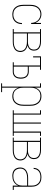

<svg xmlns="http://www.w3.org/2000/svg" viewBox="1358 -1926 783 3540"><g transform="rotate(90 1750.0 -156.5)"><path d="M247 8Q221 8 195.5 2Q170 -4 148.5 -18Q127 -32 111 -53Q95 -74 85.5 -98Q76 -122 72.5 -148Q69 -174 69 -200V-320Q69 -345 72.5 -370.5Q76 -396 85 -420Q94 -444 109.5 -464.5Q125 -485 146 -499.5Q167 -514 191.5 -521Q216 -528 242 -528Q268 -528 293.5 -520.5Q319 -513 340 -498Q361 -483 377 -462Q393 -441 403 -416V-520H423V-339H403Q403 -372 392 -403Q381 -434 359.5 -458.5Q338 -483 307.5 -496.5Q277 -510 245 -510Q221 -510 198.5 -503.5Q176 -497 157 -484Q138 -471 124.5 -452Q111 -433 103 -411Q95 -389 92 -366Q89 -343 89 -320V-200Q89 -177 92 -153.5Q95 -130 103 -108Q111 -86 125 -67Q139 -48 158.5 -34.5Q178 -21 201 -15.5Q224 -10 247 -10Q279 -10 309.5 -20Q340 -30 362 -52.5Q384 -75 394.5 -105.5Q405 -136 405 -167V-169H425V-167Q425 -144 419.5 -120.5Q414 -97 403.5 -76.5Q393 -56 376 -39Q359 -22 338 -11Q317 0 294 4Q271 8 247 8Z M517 0V-18H577V-502H517V-520H749Q769 -520 789 -517.5Q809 -515 827.5 -509Q846 -503 863 -492Q880 -481 892 -465Q904 -449 909 -430Q914 -411 914 -391Q914 -370 908 -349.5Q902 -329 888.5 -313Q875 -297 857 -287Q839 -277 819 -271Q843 -266 865 -255.5Q887 -245 904.5 -228Q922 -211 930.5 -187.5Q939 -164 939 -140Q939 -117 932 -95.5Q925 -74 911 -57Q897 -40 877.5 -29Q858 -18 837 -11.5Q816 -5 793.5 -2.5Q771 0 749 0ZM597 -279H749Q767 -279 784 -281Q801 -283 817.5 -288.5Q834 -294 849 -303Q864 -312 874.5 -325.5Q885 -339 890 -356Q895 -373 895 -391Q895 -408 890 -425Q885 -442 874.5 -455.5Q864 -469 849 -478Q834 -487 817.5 -492.5Q801 -498 784 -500Q767 -502 749 -502H597ZM597 -18H749Q769 -18 788.5 -20Q808 -22 827 -27.5Q846 -33 863.5 -42.5Q881 -52 894 -67Q907 -82 913 -101Q919 -120 919 -140Q919 -159 913 -178Q907 -197 894 -212Q881 -227 863.5 -236.5Q846 -246 827 -251.5Q808 -257 788.5 -259Q769 -261 749 -261H597Z M1128 0V-18H1188V-502H1039V-375H1019V-520H1268V-502H1208V-295H1304Q1332 -295 1358 -284.5Q1384 -274 1401 -252Q1418 -230 1424.5 -202.5Q1431 -175 1431 -148Q1431 -120 1424.5 -92.5Q1418 -65 1401 -43Q1384 -21 1358 -10.5Q1332 0 1304 0ZM1208 -18H1304Q1328 -18 1350.5 -28Q1373 -38 1387 -57Q1401 -76 1406 -100Q1411 -124 1411 -148Q1411 -171 1406 -195Q1401 -219 1387 -238Q1373 -257 1350.5 -267Q1328 -277 1304 -277H1208Z M1517 215V197H1577V-502H1517V-520H1597V-413Q1605 -438 1619.5 -460.5Q1634 -483 1655 -499Q1676 -515 1702 -521.5Q1728 -528 1754 -528Q1780 -528 1805.5 -522Q1831 -516 1852.5 -501.5Q1874 -487 1889.5 -466Q1905 -445 1914.5 -421Q1924 -397 1927.5 -371.5Q1931 -346 1931 -320V-200Q1931 -174 1927.5 -148.5Q1924 -123 1914.5 -99Q1905 -75 1889.5 -54Q1874 -33 1852.5 -18.5Q1831 -4 1805.5 2Q1780 8 1754 8Q1728 8 1702 1.5Q1676 -5 1655 -21Q1634 -37 1619.5 -59.5Q1605 -82 1597 -107V197H1679V215ZM1751 -10Q1774 -10 1797.5 -15.5Q1821 -21 1840.5 -34Q1860 -47 1874 -66.5Q1888 -86 1896.5 -108Q1905 -130 1908 -153Q1911 -176 1911 -200V-320Q1911 -344 1908 -367Q1905 -390 1896.5 -412Q1888 -434 1874 -453.5Q1860 -473 1840.5 -486Q1821 -499 1797.5 -504.5Q1774 -510 1751 -510Q1728 -510 1705 -504.5Q1682 -499 1663.5 -485.5Q1645 -472 1631.5 -452.5Q1618 -433 1610 -411Q1602 -389 1599.5 -366Q1597 -343 1597 -320V-200Q1597 -177 1599.5 -154Q1602 -131 1610 -109Q1618 -87 1631.5 -67.5Q1645 -48 1663.5 -34.5Q1682 -21 1705 -15.5Q1728 -10 1751 -10Z M2014 0V-18H2074V-502H2014V-520H2094V-18H2240V-520H2260V-18H2406V-520H2486V-502H2426V-18H2486V0Z M2517 0V-18H2577V-502H2517V-520H2749Q2769 -520 2789 -517.5Q2809 -515 2827.5 -509Q2846 -503 2863 -492Q2880 -481 2892 -465Q2904 -449 2909 -430Q2914 -411 2914 -391Q2914 -370 2908 -349.5Q2902 -329 2888.5 -313Q2875 -297 2857 -287Q2839 -277 2819 -271Q2843 -266 2865 -255.5Q2887 -245 2904.5 -228Q2922 -211 2930.5 -187.5Q2939 -164 2939 -140Q2939 -117 2932 -95.5Q2925 -74 2911 -57Q2897 -40 2877.5 -29Q2858 -18 2837 -11.5Q2816 -5 2793.5 -2.5Q2771 0 2749 0ZM2597 -279H2749Q2767 -279 2784 -281Q2801 -283 2817.5 -288.5Q2834 -294 2849 -303Q2864 -312 2874.5 -325.5Q2885 -339 2890 -356Q2895 -373 2895 -391Q2895 -408 2890 -425Q2885 -442 2874.5 -455.5Q2864 -469 2849 -478Q2834 -487 2817.5 -492.5Q2801 -498 2784 -500Q2767 -502 2749 -502H2597ZM2597 -18H2749Q2769 -18 2788.5 -20Q2808 -22 2827 -27.5Q2846 -33 2863.5 -42.5Q2881 -52 2894 -67Q2907 -82 2913 -101Q2919 -120 2919 -140Q2919 -159 2913 -178Q2907 -197 2894 -212Q2881 -227 2863.5 -236.5Q2846 -246 2827 -251.5Q2808 -257 2788.5 -259Q2769 -261 2749 -261H2597Z M3221 8Q3191 8 3161.5 0Q3132 -8 3110.5 -28.5Q3089 -49 3079 -78Q3069 -107 3069 -136Q3069 -160 3075.5 -182.5Q3082 -205 3097 -223Q3112 -241 3132.5 -253Q3153 -265 3175 -272Q3197 -279 3220.5 -281Q3244 -283 3267 -283H3403V-345Q3403 -366 3400 -387.5Q3397 -409 3388 -428.5Q3379 -448 3364.5 -464.5Q3350 -481 3331 -491.5Q3312 -502 3291 -506Q3270 -510 3248 -510Q3220 -510 3192.5 -504Q3165 -498 3143 -481.5Q3121 -465 3108 -439Q3095 -413 3095 -385H3075Q3076 -406 3082 -426.5Q3088 -447 3100 -464.5Q3112 -482 3129 -494.5Q3146 -507 3165.5 -514.5Q3185 -522 3206 -525Q3227 -528 3248 -528Q3272 -528 3296 -523.5Q3320 -519 3341 -507.5Q3362 -496 3378.5 -478Q3395 -460 3405 -438Q3415 -416 3419 -392.5Q3423 -369 3423 -345V-18H3483V0H3403V-102Q3393 -75 3374 -53Q3355 -31 3330.5 -17Q3306 -3 3277.5 2.5Q3249 8 3221 8ZM3224 -10Q3248 -10 3271 -14Q3294 -18 3315 -28Q3336 -38 3353.5 -54Q3371 -70 3382.5 -90Q3394 -110 3398.5 -133.5Q3403 -157 3403 -180V-265H3267Q3247 -265 3226 -263Q3205 -261 3185 -255.5Q3165 -250 3147 -240Q3129 -230 3115 -214.5Q3101 -199 3095 -179Q3089 -159 3089 -138Q3089 -112 3098 -86Q3107 -60 3126 -42Q3145 -24 3171.5 -17Q3198 -10 3224 -10Z"/></g></svg>

Font: Iosevka Curly Slab Thin
Style: Regular
Weight: 100
Monospace: yes
Designer: Belleve Invis
Foundry: Belleve Invis
Version: Version 22.1.2; ttfautohint (v1.8.4)